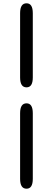

<svg xmlns="http://www.w3.org/2000/svg" viewBox="-20 -864 321 1165"><path d="M141 281Q102 281 102 221V-177Q102 -237 141 -237Q179 -237 179 -177V221Q179 281 141 281ZM141 -334Q102 -334 102 -394V-784Q102 -844 141 -844Q179 -844 179 -784V-394Q179 -334 141 -334Z"/></svg>

Font: Resource Han Rounded CN Medium
Style: Regular
Weight: 500
Designer: Cyano Hao (round all glyphs); Ryoko NISHIZUKA 西塚涼子 (kana, bopomofo & ideographs); Paul D. Hunt (Latin, Greek & Cyrillic)
Foundry: Cyano Hao
Version: 0.990